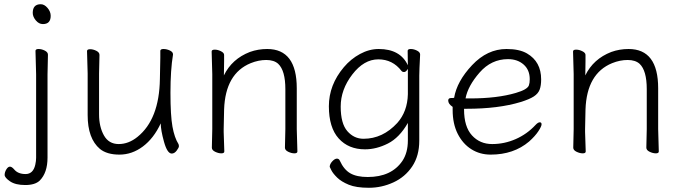

<svg xmlns="http://www.w3.org/2000/svg" viewBox="-20 -716 3230 909"><path d="M135 -655Q135 -696 173 -696Q190 -696 205 -678.5Q220 -661 220 -641Q220 -602 183 -602Q164 -602 149.5 -619.5Q135 -637 135 -655ZM207 -457 205 -364V30Q205 102 168 139Q146 160 99.5 160Q53 160 27.5 142.5Q2 125 2 112Q2 99 10 86Q18 73 27 73Q36 73 47 86Q65 108 101 108Q137 108 147 64Q151 46 151 31V-364L148 -475Q148 -484 162.5 -484Q177 -484 192 -476.5Q207 -469 207 -457Z M451 -456 449 -368V-175Q449 -116 472 -75Q495 -34 542 -34Q589 -34 631 -68Q734 -151 737 -342Q739 -418 739 -442V-475Q739 -484 754 -484Q769 -484 784 -477Q799 -470 799 -459V-457Q787 -385 787 -277Q787 -169 796.5 -116.5Q806 -64 825 -34Q827 -30 827 -23.5Q827 -17 816.5 -3Q806 11 793 11Q772 11 756.5 -44.5Q741 -100 741 -132Q708 -61 656.5 -22.5Q605 16 545.5 16Q486 16 453 -11Q395 -60 395 -171V-368L392 -474Q392 -483 406.5 -483Q421 -483 436 -475.5Q451 -468 451 -456Z M1329 -17 1331 -105V-294Q1331 -382 1297 -414Q1277 -432 1240.5 -432Q1204 -432 1167 -417Q1047 -368 1041 -198Q1040 -149 1039 -105V-91Q1039 -91 1042 1Q1042 10 1028 10Q1014 10 998.5 2.5Q983 -5 983 -17L985 -105V-365L982 -472Q982 -481 996.5 -481Q1011 -481 1026 -473.5Q1041 -466 1041 -456V-428Q1041 -411 1040.5 -392Q1040 -373 1040 -359Q1078 -437 1163 -470Q1202 -484 1245 -484Q1385 -484 1385 -298V-105L1388 1Q1388 10 1374 10Q1360 10 1344.5 2.5Q1329 -5 1329 -17Z M1969 -457Q1965 -381 1965 -358V-50Q1965 22 1931.5 72Q1898 122 1842.5 147.5Q1787 173 1726.5 173Q1666 173 1631 158.5Q1596 144 1576.5 125Q1557 106 1549 90.5Q1541 75 1541 74Q1541 61 1553 48Q1565 35 1575 35Q1585 35 1589 45Q1608 87 1638.5 104.5Q1669 122 1721 122Q1833 122 1885 46Q1911 7 1911 -51V-134Q1871 -64 1816.5 -36.5Q1762 -9 1708 -9Q1630 -9 1583.5 -60.5Q1537 -112 1537 -213Q1537 -314 1608 -398Q1641 -437 1684.5 -460.5Q1728 -484 1773 -484Q1875 -484 1911 -407L1910 -475Q1910 -484 1924.5 -484Q1939 -484 1954 -476.5Q1969 -469 1969 -458ZM1911 -390Q1902 -375 1893.5 -375Q1885 -375 1881 -380Q1839 -435 1771 -435Q1703 -435 1648 -363.5Q1593 -292 1593 -211.5Q1593 -131 1624.5 -95Q1656 -59 1701 -59Q1792 -59 1861 -134Q1909 -188 1911 -270Z M2177 -201V-198Q2177 -116 2214.5 -75Q2252 -34 2310 -34Q2368 -34 2421.5 -57.5Q2475 -81 2515 -124Q2527 -137 2535.5 -137Q2544 -137 2544 -127.5Q2544 -118 2529 -95Q2514 -72 2485 -46Q2412 16 2303 16Q2252 16 2211.5 -9.5Q2171 -35 2147 -82.5Q2123 -130 2123 -195V-210Q2102 -224 2102 -240Q2102 -252 2116 -252Q2130 -252 2130 -253Q2143 -331 2215 -407.5Q2287 -484 2378 -484Q2439 -484 2475 -463Q2542 -424 2542 -340Q2542 -311 2535 -292Q2528 -273 2507.5 -259.5Q2487 -246 2445 -233Q2340 -201 2189 -201ZM2205 -250Q2334 -250 2422 -276Q2477 -292 2484 -312Q2488 -323 2488 -341Q2488 -385 2459 -410.5Q2430 -436 2385 -436Q2306 -436 2250.5 -372.5Q2195 -309 2184 -250Z M3040 -17 3042 -105V-294Q3042 -382 3008 -414Q2988 -432 2951.5 -432Q2915 -432 2878 -417Q2758 -368 2752 -198Q2751 -149 2750 -105V-91Q2750 -91 2753 1Q2753 10 2739 10Q2725 10 2709.5 2.5Q2694 -5 2694 -17L2696 -105V-365L2693 -472Q2693 -481 2707.5 -481Q2722 -481 2737 -473.5Q2752 -466 2752 -456V-428Q2752 -411 2751.5 -392Q2751 -373 2751 -359Q2789 -437 2874 -470Q2913 -484 2956 -484Q3096 -484 3096 -298V-105L3099 1Q3099 10 3085 10Q3071 10 3055.5 2.5Q3040 -5 3040 -17Z"/></svg>

Font: LXGW WenKai Light
Style: Regular
Weight: 300
Designer: LXGW / Fontworks Inc.
Foundry: LXGW / Fontworks Inc.
Version: Version 1.501; October 10, 2024